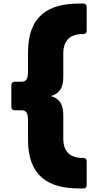

<svg xmlns="http://www.w3.org/2000/svg" viewBox="-20 -855 532 1083"><path d="M428 208H451C462 208 469 202 469 191V54C469 43 462 36 451 36H448C373 36 337 -2 337 -73V-208C337 -264 316 -300 267 -313C316 -327 337 -362 337 -419V-552C337 -625 373 -663 448 -663H451C462 -663 469 -670 469 -680V-817C469 -827 462 -835 451 -835H428C255 -835 138 -768 138 -559V-453C138 -404 125 -394 98 -394H62C51 -394 44 -386 44 -376V-251C44 -240 51 -233 62 -233H98C125 -233 138 -223 138 -174V-67C138 141 255 208 428 208Z"/></svg>

Font: LINE Seed JP_OTF ExtraBold
Style: Regular
Weight: 800
Designer: LY Corporation & Fontrix & Fontworks
Version: Version 1.013